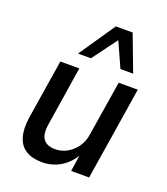

<svg xmlns="http://www.w3.org/2000/svg" viewBox="-139 -847 829 953"><g transform="rotate(20 275.5 -370.5)"><path d="M193 9Q142 9 108.5 -11.5Q75 -32 62.5 -74Q50 -116 59 -178L109 -492H209L161 -184Q154 -146 160 -122Q166 -98 184.5 -86Q203 -74 232 -74Q267 -74 296.5 -91Q326 -108 346 -137Q366 -166 371 -204L417 -492H518L440 0H345L360 -99H366Q339 -48 294 -19.5Q249 9 193 9ZM178 -559 308 -750H397L469 -559H402L343 -690L246 -559Z"/></g></svg>

Font: Nunito Sans 10pt SemiCondensed SemiBold
Style: Italic
Weight: 600
Width: 4
Italic angle: -9°
Designer: Vernon Adams
Foundry: Vernon Adams
Version: Version 3.101;gftools[0.9.27]